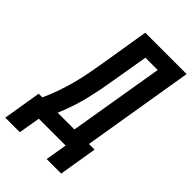

<svg xmlns="http://www.w3.org/2000/svg" viewBox="-308 -824 1037 1037"><g transform="rotate(45 211.0 -305.5)"><path d="M-53 124 -17 -95H11Q31 -139 47 -184.5Q63 -230 75 -275.5Q87 -321 95.5 -367Q104 -413 112 -459L157 -735H473L367 -95H410L374 124H263L284 0H79L58 124ZM128 -95H256L347 -640H253L220 -444Q213 -400 204.5 -356Q196 -312 185.5 -268Q175 -224 160.5 -180.5Q146 -137 128 -95Z"/></g></svg>

Font: Iosevka QP
Style: Bold Italic
Weight: 700
Italic angle: -9°
Designer: Belleve Invis
Foundry: Belleve Invis
Version: Version 20.0.0; ttfautohint (v1.8.4)